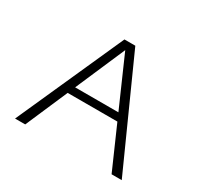

<svg xmlns="http://www.w3.org/2000/svg" viewBox="-107 -591 745 720"><g transform="rotate(30 265.0 -231.0)"><path d="M34 0 241 -462H288L496 0H452L256 -446H271L78 0ZM135 -182 147 -214H376L391 -182Z"/></g></svg>

Font: Ysabeau SC ExtraLight
Style: Regular
Weight: 250
Designer: Christian Thalmann (Catharsis Fonts)
Version: Version 2.001;gftools[0.9.30]; featfreeze: smcp